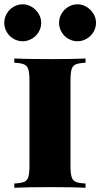

<svg xmlns="http://www.w3.org/2000/svg" viewBox="-39 -883 472 903"><path d="M0 0ZM154.8 -775.9Q154.8 -752.4 142.8 -732.4Q130.9 -712.4 110.6 -700.7Q90.3 -689 67.9 -689Q44.4 -689 24.4 -700.7Q4.4 -712.4 -7.3 -732.4Q-19 -752.4 -19 -775.9Q-19 -798.3 -7.3 -818.6Q4.4 -838.9 24.4 -850.8Q44.4 -862.8 67.9 -862.8Q90.3 -862.8 110.4 -850.6Q130.4 -838.4 142.6 -818.4Q154.8 -798.3 154.8 -775.9ZM412.6 -775.9Q412.6 -752.4 400.6 -732.4Q388.7 -712.4 368.4 -700.7Q348.1 -689 325.7 -689Q302.2 -689 282.2 -700.7Q262.2 -712.4 250.5 -732.4Q238.8 -752.4 238.8 -775.9Q238.8 -798.3 250.5 -818.6Q262.2 -838.9 282.2 -850.8Q302.2 -862.8 325.7 -862.8Q348.1 -862.8 368.2 -850.6Q388.2 -838.4 400.4 -818.4Q412.6 -798.3 412.6 -775.9ZM292.5 -502V-106Q292.5 -68.4 297.6 -51.3Q302.7 -34.2 316.9 -27.8Q331.1 -21.5 363.3 -20V0Q308.6 -2.9 201.7 -2.9Q82.5 -2.9 28.3 0V-20Q60.5 -21.5 75 -27.8Q89.4 -34.2 94.5 -51.3Q99.6 -68.4 99.6 -106V-502Q99.6 -539.6 94.2 -556.6Q88.9 -573.7 74.5 -580.1Q60.1 -586.4 28.3 -587.9V-607.9Q82.5 -605 201.7 -605Q308.6 -605 363.3 -607.9V-587.9Q331.1 -586.4 316.9 -580.1Q302.7 -573.7 297.6 -556.9Q292.5 -540 292.5 -502Z"/></svg>

Font: TypoPRO Playfair Display SC
Style: Regular
Weight: 900
Designer: Claus Eggers Sørensen
Foundry: Claus Eggers Sørensen
Version: Version 1.004;PS 001.004;hotconv 1.0.70;makeotf.lib2.5.58329